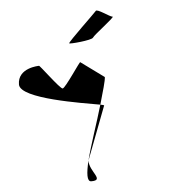

<svg xmlns="http://www.w3.org/2000/svg" viewBox="-56 -832 877 920"><g transform="rotate(-5 383.0 -371.5)"><path d="M41 -457C41 -387 339 -342 421 -327C439 -390 454 -440 454 -457L343 -538C343 -546 261 -420 248 -420C235 -420 144 -546 144 -538C144 -538 41 -538 41 -457ZM298 -633C297 -628 408 -638 414 -650C420 -662 529 -742 516 -742C504 -742 444 -788 438 -776C430 -766 298 -641 298 -633ZM341 -65C327 -6 324 35 346 35C412 35 339 -12 341 -65ZM341 -65 439 -322C439 -323 432 -325 421 -327C397 -244 360 -140 341 -65ZM341 -65Z"/></g></svg>

Font: Ampere
Style: SCExt
Weight: 400
Version: Version 1